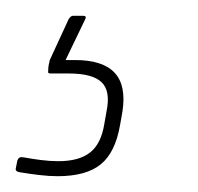

<svg xmlns="http://www.w3.org/2000/svg" viewBox="-50 -27 251 243"><path d="M23 196Q12 196 -0.5 194.5Q-13 193 -25 191Q-31 190 -30 186L-28 176Q-26 171 -21 172Q-10 174 1.5 175.5Q13 177 24 177Q50 177 64 166Q78 155 82 130L85 113Q90 88 78.5 77Q67 66 37 66H14Q10 66 11 63Q11 59 11.5 56Q12 53 13 49L37 -3Q40 -7 42 -7H55Q60 -7 58 -3L33 49H45Q80 49 95 65Q110 81 105 114L102 131Q96 166 77.5 181Q59 196 23 196Z"/></svg>

Font: Sofia Sans Semi Condensed Thin
Style: Italic
Weight: 250
Italic angle: -9°
Version: Version 4.100